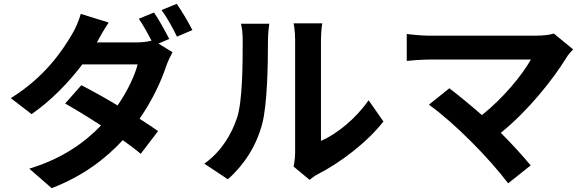

<svg xmlns="http://www.w3.org/2000/svg" viewBox="-20 -886 3040 996"><path d="M858 -684C839 -721 804 -785 779 -821L700 -789C722 -757 747 -712 766 -675C743 -669 714 -666 687 -666H482L483 -667C495 -689 520 -734 544 -769L399 -814C390 -780 369 -733 354 -709C304 -623 211 -485 36 -377L144 -294C244 -363 337 -459 407 -552H694C679 -492 639 -410 590 -339C523 -379 455 -417 402 -444L318 -349C369 -320 437 -279 504 -235C422 -150 309 -65 132 -11L248 90C410 28 527 -62 617 -159C653 -133 686 -109 710 -88L800 -206C775 -224 741 -246 704 -270C770 -365 817 -466 842 -543C851 -568 864 -595 875 -615L802 -660ZM818 -834C846 -796 878 -738 898 -696L978 -730C960 -766 923 -829 897 -866Z M1162 44C1248 -32 1310 -130 1340 -243C1367 -344 1370 -555 1370 -673C1370 -714 1376 -759 1377 -763H1230C1236 -739 1239 -712 1239 -672C1239 -551 1238 -362 1210 -276C1182 -191 1128 -99 1040 -37ZM1586 47C1599 37 1609 28 1630 17C1742 -40 1886 -148 1969 -256L1892 -366C1825 -269 1726 -190 1645 -155V-678C1645 -723 1651 -762 1652 -765H1503C1504 -762 1511 -724 1511 -679V-96C1511 -69 1507 -41 1503 -22Z M2853 -712C2832 -705 2798 -701 2760 -701H2205C2171 -701 2116 -706 2090 -710V-570C2111 -572 2165 -577 2205 -577H2734C2687 -495 2593 -379 2480 -289C2417 -344 2351 -398 2311 -428L2205 -343C2338 -248 2517 -66 2616 65L2733 -28C2694 -75 2635 -140 2578 -197C2719 -311 2847 -471 2919 -588C2926 -601 2939 -614 2953 -630Z"/></svg>

Font: Noto Sans KR Bold
Style: Regular
Weight: 700
Designer: Ryoko NISHIZUKA  (kana & ideographs); Paul D. Hunt (Latin, Greek & Cyrillic); Wenlong ZHANG  (bopomofo); Sandoll Communi
Foundry: Adobe Systems Incorporated
Version: Version 1.004;PS 1.004;hotconv 1.0.82;makeotf.lib2.5.63406